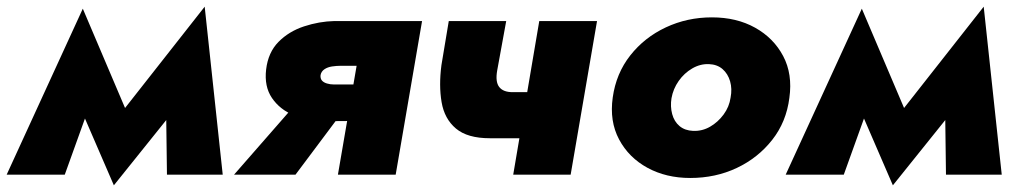

<svg xmlns="http://www.w3.org/2000/svg" viewBox="-47 -523 3052 575"><path d="M453 0H620L566 -503L449 -309ZM294 -157V32L538 -272L566 -503ZM294 32 352 -142 201 -497 156 -287ZM-27 0H147L252 -292L201 -497Z M838 0 987 -199H828L654 0ZM1138 0 1217 -460H1044L965 0ZM1069 -270H953Q942 -270 932 -273Q922 -276 917 -282Q912 -288 913 -298Q915 -309 924.5 -315.5Q934 -322 947.5 -324Q961 -326 974 -326H1080L1105 -460H955Q909 -459 863.5 -444Q818 -429 787 -397.5Q756 -366 750 -315Q744 -264 767.5 -229.5Q791 -195 832.5 -178Q874 -161 919 -160L1052 -161Z M1420 -109H1568L1593 -247H1488ZM1568 -460 1490 0H1662L1741 -460ZM1469 -460H1297L1275 -328Q1267 -267 1275.5 -217Q1284 -167 1318.5 -138Q1353 -109 1420 -109L1488 -247Q1460 -247 1448 -262.5Q1436 -278 1442 -312Z M1788 -231Q1778 -160 1807 -105.5Q1836 -51 1892 -20.5Q1948 10 2020 10Q2096 10 2159.5 -20Q2223 -50 2265.5 -104Q2308 -158 2317 -230Q2327 -301 2298.5 -355Q2270 -409 2214.5 -440Q2159 -471 2085 -471Q2011 -471 1947 -441Q1883 -411 1840.5 -357Q1798 -303 1788 -231ZM1964 -229Q1969 -257 1985.5 -280.5Q2002 -304 2026 -318Q2050 -332 2076 -331Q2101 -330 2117 -316Q2133 -302 2139.5 -279.5Q2146 -257 2141 -231Q2137 -203 2120 -180Q2103 -157 2079.5 -143.5Q2056 -130 2029 -131Q2004 -132 1988 -145.5Q1972 -159 1966 -181.5Q1960 -204 1964 -229Z M2786 0H2953L2899 -503L2782 -309ZM2627 -157V32L2871 -272L2899 -503ZM2627 32 2685 -142 2534 -497 2489 -287ZM2306 0H2480L2585 -292L2534 -497Z"/></svg>

Font: Jost ExtraBold
Style: Italic
Weight: 800
Italic angle: -5°
Version: Version 3.710